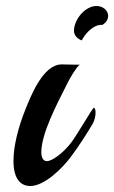

<svg xmlns="http://www.w3.org/2000/svg" viewBox="-20 -615 381 641"><path d="M322 -532C335 -540 341 -551 341 -562C341 -579 325 -595 302 -595C265 -595 227 -551 227 -512C227 -498 237 -486 253 -480C262 -499 289 -532 318 -532C319 -532 321 -532 322 -532ZM289 -201C296 -213 299 -228 299 -239C299 -249 297 -255 293 -255C289 -255 241 -170 217 -138C189 -102 153 -77 137 -77C124 -77 118 -89 118 -107C118 -168 167 -262 206 -339C213 -353 234 -390 246 -399C243 -399 240 -399 236 -399C221 -399 197 -400 186 -400C124 -400 83 -295 65 -250C40 -188 25 -126 25 -78C25 -16 50 6 81 6C129 6 189 -54 217 -92C244 -128 270 -169 289 -201Z"/></svg>

Font: Playball
Style: Regular
Weight: 400
Designer: Robert E. Leuschke
Foundry: Robert E. Leuschke
Version: Version 1.001